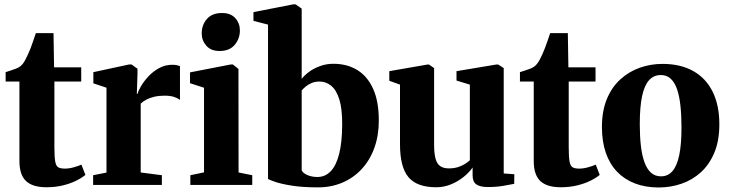

<svg xmlns="http://www.w3.org/2000/svg" viewBox="-20 -838 3302 870"><path d="M190.5 10.5Q127.5 10.5 97.8 -17.8Q68 -46 68 -109V-468.5H5.5V-511Q17 -515 29.2 -518.8Q41.5 -522.5 52.2 -526.8Q63 -531 70.5 -536.5Q78.5 -542.5 84.8 -551Q91 -559.5 96.2 -570Q101.5 -580.5 107 -592Q112.5 -603.5 118.8 -620Q125 -636.5 131.2 -654.8Q137.5 -673 142.5 -688H222.5L225 -533H348V-468.5H226.5V-171.5Q226.5 -127 230.2 -106.2Q234 -85.5 244.2 -79.8Q254.5 -74 273.5 -74Q293 -74 313.8 -79.8Q334.5 -85.5 349 -92L367 -45.5Q351 -32 324.8 -19Q298.5 -6 264.5 2.2Q230.5 10.5 190.5 10.5Z M402 0V-44L462.5 -56V-440.5L403 -460.5V-511L565.5 -546H576L603 -526.5V-502L600 -412.5L603 -413Q606.5 -426 619 -447.5Q631.5 -469 652.2 -491.5Q673 -514 700.5 -529.2Q728 -544.5 760.5 -544.5Q773 -544.5 781.8 -542.5Q790.5 -540.5 795.5 -538V-385.5Q786.5 -392.5 769.5 -398.5Q752.5 -404.5 725.5 -404.5Q700.5 -404.5 680 -399.8Q659.5 -395 644 -387Q628.5 -379 617.5 -368.5V-56.5L713.5 -44V0Z M842.5 0V-44L904.5 -57V-440.5L841 -461V-510L1026 -546H1035L1060.5 -525.5L1061 -56.5L1123 -44V0ZM974.5 -607Q935.5 -607 914.8 -631Q894 -655 894 -686.5Q894 -725 917.5 -752Q941 -779 985.5 -779H986.5Q1025.5 -779 1046.2 -755.8Q1067 -732.5 1067 -700.5Q1067 -662.5 1043.5 -634.8Q1020 -607 975.5 -607Z M1128.5 -743.5V-783L1309.5 -818.5H1319L1347 -799V-480.5Q1358.5 -496 1379.5 -511.8Q1400.5 -527.5 1429.2 -538.2Q1458 -549 1490.5 -549Q1552.5 -549 1598.8 -520.8Q1645 -492.5 1670.8 -435.5Q1696.5 -378.5 1696.5 -291.5Q1696.5 -223.5 1676.2 -167.8Q1656 -112 1619 -72Q1582 -32 1531.5 -10.5Q1481 11 1421 11Q1352.5 11 1304.5 3.5Q1256.5 -4 1229 -13.2Q1201.5 -22.5 1194.5 -27V-726.5ZM1428.5 -468.5Q1407.5 -468.5 1391.8 -461.8Q1376 -455 1364.8 -445.5Q1353.5 -436 1347 -428V-66Q1353.5 -52.5 1374 -44.2Q1394.5 -36 1418 -36Q1453.5 -36 1478.5 -62Q1503.5 -88 1516.8 -140.5Q1530 -193 1530.5 -272Q1531 -345 1517.5 -387.8Q1504 -430.5 1480.5 -449.5Q1457 -468.5 1428.5 -468.5Z M2190 9.5Q2156 9.5 2138.8 -2.2Q2121.5 -14 2121.5 -43V-79Q2105.5 -56 2079.8 -35.5Q2054 -15 2022.5 -2.2Q1991 10.5 1956.5 10.5Q1869.5 10.5 1831 -35Q1792.5 -80.5 1792.5 -184V-454.5L1744 -472V-515.5L1916.5 -545.5H1924L1947 -529.5V-183Q1947 -144 1953.2 -120.2Q1959.5 -96.5 1974 -85.8Q1988.5 -75 2014 -75Q2037.5 -75 2055.2 -80.8Q2073 -86.5 2086.5 -95Q2100 -103.5 2109 -111.5V-454.5L2048.5 -473V-515.5L2228 -545.5H2237.5L2262.5 -529.5V-52L2310.5 -48.5L2310 -5Q2292 -1.5 2261 4Q2230 9.5 2190 9.5Z M2521 10.5Q2458 10.5 2428.2 -17.8Q2398.5 -46 2398.5 -109V-468.5H2336V-511Q2347.5 -515 2359.8 -518.8Q2372 -522.5 2382.8 -526.8Q2393.5 -531 2401 -536.5Q2409 -542.5 2415.2 -551Q2421.5 -559.5 2426.8 -570Q2432 -580.5 2437.5 -592Q2443 -603.5 2449.2 -620Q2455.5 -636.5 2461.8 -654.8Q2468 -673 2473 -688H2553L2555.5 -533H2678.5V-468.5H2557V-171.5Q2557 -127 2560.8 -106.2Q2564.5 -85.5 2574.8 -79.8Q2585 -74 2604 -74Q2623.5 -74 2644.2 -79.8Q2665 -85.5 2679.5 -92L2697.5 -45.5Q2681.5 -32 2655.2 -19Q2629 -6 2595 2.2Q2561 10.5 2521 10.5Z M2707.5 -262Q2707.5 -335.5 2729.8 -389.2Q2752 -443 2790.8 -478.2Q2829.5 -513.5 2878.8 -531Q2928 -548.5 2982 -548.5Q3063.5 -548.5 3121 -516.2Q3178.5 -484 3209 -422.8Q3239.5 -361.5 3239.5 -274.5Q3239.5 -200.5 3217 -146.5Q3194.5 -92.5 3156 -57.5Q3117.5 -22.5 3068 -5.5Q3018.5 11.5 2964.5 11.5Q2904.5 11.5 2857 -6.8Q2809.5 -25 2776 -60Q2742.5 -95 2725 -146Q2707.5 -197 2707.5 -262ZM2975.5 -39Q3006.5 -39 3027 -62.5Q3047.5 -86 3057.8 -135Q3068 -184 3068 -260.5Q3068 -315 3063.2 -359Q3058.5 -403 3047.8 -434Q3037 -465 3019 -481.5Q3001 -498 2974.5 -498Q2942.5 -498 2921.2 -474.8Q2900 -451.5 2889.5 -402.5Q2879 -353.5 2879 -275.5Q2879 -221 2884 -177.5Q2889 -134 2900.2 -103Q2911.5 -72 2929.8 -55.5Q2948 -39 2975.5 -39Z"/></svg>

Font: Merriweather 72pt ExtraBold
Style: Regular
Weight: 800
Version: Version 2.100